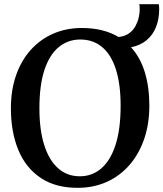

<svg xmlns="http://www.w3.org/2000/svg" viewBox="-20 -885 780 916"><path d="M356.5 11Q247 12.5 174.8 -35.8Q102.5 -84 67.2 -170Q32 -256 32 -368Q32 -456 57 -526.8Q82 -597.5 127.5 -647.8Q173 -698 235 -724.8Q297 -751.5 370.5 -751.5Q423 -751.5 466.8 -740.5Q510.5 -729.5 545.5 -708.5Q576 -711.5 596 -726.2Q616 -741 626.8 -761.5Q637.5 -782 642 -802.5Q646.5 -823 646.5 -837Q646.5 -849.5 646 -855.5Q645.5 -861.5 644 -865H737.5Q738.5 -859.5 739 -854Q739.5 -848.5 739.5 -843Q739.5 -793.5 724 -755.2Q708.5 -717 678.5 -692.5Q648.5 -668 605 -659.5Q649.5 -611 671 -540Q692.5 -469 692.5 -381Q692.5 -293.5 667.8 -221.8Q643 -150 598 -98.2Q553 -46.5 491.5 -18.2Q430 10 356.5 11ZM361 -44Q420 -44 463.8 -82Q507.5 -120 531.5 -194.8Q555.5 -269.5 555.5 -380.5Q555.5 -482.5 533.2 -553Q511 -623.5 467.8 -660Q424.5 -696.5 363 -696.5Q304.5 -696.5 260.5 -660.5Q216.5 -624.5 192.2 -551.8Q168 -479 168 -368Q168 -266 190.8 -193.8Q213.5 -121.5 256.5 -82.8Q299.5 -44 361 -44Z"/></svg>

Font: Merriweather 20pt SemiBold
Style: Regular
Weight: 600
Version: Version 2.100